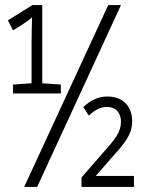

<svg xmlns="http://www.w3.org/2000/svg" viewBox="-20 -734 570 754"><path d="M75 0H126L455 -714H405ZM31 -367H219V-402L146 -407V-714H107L11 -654L31 -615L56 -630C77 -643 91 -653 106 -666C105 -634 104 -600 104 -564V-407L31 -402ZM300 0H506V-43H356L412 -107C467 -169 499 -203 499 -258C499 -316 463 -355 402 -355C365 -355 333 -339 307 -313L329 -280C352 -302 374 -314 400 -314C435 -314 455 -291 455 -256C455 -215 433 -188 381 -130L300 -37Z"/></svg>

Font: Noto Sans Mono Condensed Light
Style: Regular
Weight: 300
Width: 3
Designer: Monotype Design Team
Foundry: Monotype Imaging Inc.
Version: Version 2.014